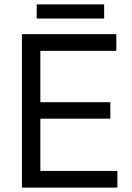

<svg xmlns="http://www.w3.org/2000/svg" viewBox="-20 -856 603 876"><path d="M80.1 0Q80.1 -174.8 80.1 -700.2Q187.5 -700.2 510.7 -700.2Q510.7 -680.7 510.7 -624Q423.8 -624 164.1 -624Q164.1 -565.4 164.1 -389.6Q244.1 -389.6 483.4 -389.6Q483.4 -371.1 483.4 -314.5Q403.3 -314.5 164.1 -314.5Q164.1 -254.9 164.1 -76.2Q252 -76.2 515.6 -76.2Q515.6 -56.6 515.6 0Q407.2 0 80.1 0ZM147.5 -771.5Q147.5 -787.1 147.5 -835.9Q223.6 -835.9 455.1 -835.9Q455.1 -819.3 455.1 -771.5Q377.9 -771.5 147.5 -771.5Z"/></svg>

Font: Kadena Space Grotesk
Style: Regular
Weight: 400
Designer: Florian Karsten
Version: Version 2.000